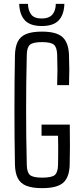

<svg xmlns="http://www.w3.org/2000/svg" viewBox="-20 -970 428 996"><path d="M198.5 6Q147.5 6 116.8 -6.2Q86 -18.5 72.2 -45.8Q58.5 -73 57.5 -116.5Q56 -190 55.5 -260Q55 -330 55 -399.5Q55 -469 55.5 -539Q56 -609 57.5 -682.5Q58.5 -727 72.2 -754.2Q86 -781.5 116.5 -793.8Q147 -806 198 -806Q272.5 -806 304 -777.8Q335.5 -749.5 338 -684Q339.5 -641.5 339.5 -606.2Q339.5 -571 338 -528.5H276.5Q278 -572.5 278 -607.8Q278 -643 276.5 -687.5Q275 -725 259.5 -738.2Q244 -751.5 198 -751.5Q151.5 -751.5 135.8 -738.2Q120 -725 119 -687.5Q117 -606 116.2 -536.2Q115.5 -466.5 115.5 -400.2Q115.5 -334 116.2 -264.2Q117 -194.5 119 -113Q120 -75.5 135.8 -62Q151.5 -48.5 198.5 -48.5Q248 -48.5 264 -62Q280 -75.5 281 -113Q281.5 -141 281.8 -165.2Q282 -189.5 281.8 -213.8Q281.5 -238 281 -266H195.5V-323.5H342Q343 -257 342.8 -209.8Q342.5 -162.5 341.5 -116.5Q340 -50.5 308 -22.2Q276 6 198.5 6ZM197 -835Q137.5 -835 109.8 -863.8Q82 -892.5 79.5 -950H125Q126 -915.5 141.8 -894.8Q157.5 -874 197 -874Q233.5 -874 251.2 -894Q269 -914 269.5 -950H314Q312 -893 284.2 -864Q256.5 -835 197 -835Z"/></svg>

Font: Big Shoulders Text Thin Light
Style: Regular
Weight: 300
Version: Version 2.002